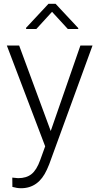

<svg xmlns="http://www.w3.org/2000/svg" viewBox="-20 -765 515 998"><path d="M243.7 -84 397.9 -528.3H460.9L235.4 89.8L223.6 117.2Q180.2 213.4 89.4 213.4Q68.4 213.4 44.4 206.5L43.9 158.2L74.2 161.1Q117.2 161.1 143.8 139.9Q170.4 118.7 189 66.9L214.8 -4.4L15.6 -528.3H79.6ZM386.7 -619.1V-614.3H332.5L250.5 -703.6L168.9 -614.3H115.7V-620.6L231.9 -745.1H269Z"/></svg>

Font: SteelSelectRoboto
Style: Regular
Weight: 300
Designer: Google
Version: Version 2.137; 2017